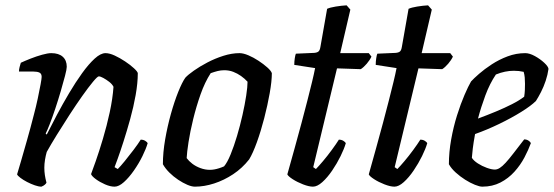

<svg xmlns="http://www.w3.org/2000/svg" viewBox="-20 -699 2074 719"><path d="M135 0Q125 0 110.5 -5Q96 -10 81.5 -17.5Q67 -25 56.5 -33Q46 -41 44 -46Q49 -62 58.5 -95Q68 -128 81 -173.5Q94 -219 107 -270Q115 -300 121.5 -330.5Q128 -361 132 -383Q136 -405 136 -411Q136 -423 128 -427Q120 -431 106 -431H51Q51 -439 53.5 -448.5Q56 -458 58 -464Q73 -471 94.5 -479.5Q116 -488 137.5 -494Q159 -500 172 -500Q200 -500 215 -486.5Q230 -473 230 -449Q230 -440 223.5 -415Q217 -390 207.5 -357.5Q198 -325 187 -292Q176 -259 166 -233.5Q156 -208 151 -199L155 -195Q172 -229 193.5 -269.5Q215 -310 239 -350.5Q263 -391 287.5 -425Q312 -459 334.5 -479.5Q357 -500 375 -500Q390 -500 409.5 -491Q429 -482 448.5 -469Q468 -456 481.5 -443.5Q495 -431 496 -425Q496 -388 488 -343Q480 -298 467.5 -253Q455 -208 442.5 -169Q430 -130 420.5 -104Q411 -78 409 -73L421 -66Q431 -76 447 -95.5Q463 -115 480 -137.5Q497 -160 507 -176Q517 -176 524 -171.5Q531 -167 533 -163Q527 -142 513.5 -114.5Q500 -87 481.5 -60.5Q463 -34 444 -17Q425 0 409 0Q393 0 373.5 -8.5Q354 -17 339 -28Q324 -39 321 -47Q326 -60 338.5 -95.5Q351 -131 365.5 -179.5Q380 -228 391 -279Q402 -330 405 -374Q400 -384 389 -392.5Q378 -401 367 -407Q356 -413 350 -413Q345 -413 328 -392.5Q311 -372 288 -339.5Q265 -307 240 -268.5Q215 -230 192.5 -193.5Q170 -157 155 -130Q151 -116 148.5 -100.5Q146 -85 146 -71Q146 -57 148 -43.5Q150 -30 154 -15Q153 -12 148 -7.5Q143 -3 135 0Z M710 0Q698 0 681.5 -7Q665 -14 647 -26Q629 -38 614 -53Q599 -68 590 -84Q590 -128 598.5 -177Q607 -226 620 -272.5Q633 -319 647.5 -355Q662 -391 674 -408Q684 -419 706 -434.5Q728 -450 756.5 -465Q785 -480 816.5 -490Q848 -500 877 -500Q891 -500 910 -492Q929 -484 948 -471.5Q967 -459 981 -446.5Q995 -434 998 -425Q998 -395 990 -350Q982 -305 969.5 -256.5Q957 -208 942 -166.5Q927 -125 913 -102Q887 -69 853 -46.5Q819 -24 782 -12Q745 0 710 0ZM766 -63Q774 -63 782.5 -64.5Q791 -66 800.5 -69Q810 -72 819 -76Q831 -90 843.5 -120.5Q856 -151 867.5 -189.5Q879 -228 888 -268Q897 -308 902 -341Q907 -374 907 -393Q896 -405 882.5 -414.5Q869 -424 853.5 -430Q838 -436 820 -436Q807 -436 795 -433Q783 -430 769 -425Q747 -391 731 -345.5Q715 -300 703.5 -253Q692 -206 686 -167Q680 -128 679 -107Q687 -96 700 -86Q713 -76 730.5 -69.5Q748 -63 766 -63Z M1152 0Q1137 0 1115 -8.5Q1093 -17 1076 -28Q1059 -39 1056 -46Q1070 -96 1083.5 -144.5Q1097 -193 1109 -238Q1121 -283 1131 -322Q1141 -361 1148.5 -392Q1156 -423 1160 -444L1082 -456Q1082 -469 1084 -481.5Q1086 -494 1088 -498L1157 -501Q1168 -502 1173 -506.5Q1178 -511 1180 -524L1205 -666Q1216 -671 1237.5 -674.5Q1259 -678 1278 -679L1292 -663L1254 -500H1361L1371 -487Q1365 -474 1353.5 -460.5Q1342 -447 1331 -440L1242 -443L1153 -73L1163 -66Q1173 -76 1189.5 -95.5Q1206 -115 1222.5 -137.5Q1239 -160 1249 -176Q1259 -176 1266 -171.5Q1273 -167 1275 -163Q1269 -142 1255.5 -114.5Q1242 -87 1224 -60.5Q1206 -34 1187 -17Q1168 0 1152 0Z M1457 0Q1442 0 1420 -8.5Q1398 -17 1381 -28Q1364 -39 1361 -46Q1375 -96 1388.5 -144.5Q1402 -193 1414 -238Q1426 -283 1436 -322Q1446 -361 1453.5 -392Q1461 -423 1465 -444L1387 -456Q1387 -469 1389 -481.5Q1391 -494 1393 -498L1462 -501Q1473 -502 1478 -506.5Q1483 -511 1485 -524L1510 -666Q1521 -671 1542.5 -674.5Q1564 -678 1583 -679L1597 -663L1559 -500H1666L1676 -487Q1670 -474 1658.5 -460.5Q1647 -447 1636 -440L1547 -443L1458 -73L1468 -66Q1478 -76 1494.5 -95.5Q1511 -115 1527.5 -137.5Q1544 -160 1554 -176Q1564 -176 1571 -171.5Q1578 -167 1580 -163Q1574 -142 1560.5 -114.5Q1547 -87 1529 -60.5Q1511 -34 1492 -17Q1473 0 1457 0Z M1786 0Q1776 0 1758.5 -7Q1741 -14 1722 -26Q1703 -38 1686.5 -53Q1670 -68 1661 -84Q1661 -129 1669.5 -176.5Q1678 -224 1691.5 -267Q1705 -310 1719.5 -343.5Q1734 -377 1744 -394Q1754 -405 1774 -422.5Q1794 -440 1821.5 -458Q1849 -476 1881 -488Q1913 -500 1947 -500Q1963 -500 1983 -489Q2003 -478 2018 -464Q2033 -450 2034 -441Q2031 -419 2023.5 -396.5Q2016 -374 2006 -354.5Q1996 -335 1987 -321Q1969 -303 1932 -280Q1895 -257 1849.5 -235Q1804 -213 1759 -197Q1753 -164 1750.5 -143Q1748 -122 1747 -108Q1754 -97 1769.5 -87Q1785 -77 1803 -70.5Q1821 -64 1833 -64Q1842 -64 1851.5 -70Q1861 -76 1873.5 -89.5Q1886 -103 1902.5 -124.5Q1919 -146 1943 -177Q1952 -177 1959 -172.5Q1966 -168 1968 -163Q1959 -138 1944 -109.5Q1929 -81 1906.5 -56Q1884 -31 1854 -15.5Q1824 0 1786 0ZM1770 -255Q1805 -268 1837.5 -281.5Q1870 -295 1897.5 -309Q1925 -323 1943 -337Q1945 -350 1945.5 -362Q1946 -374 1946 -385Q1946 -398 1945 -409Q1944 -420 1941 -430Q1932 -432 1923 -433Q1914 -434 1904 -434Q1888 -434 1871 -430.5Q1854 -427 1837 -420Q1814 -386 1797.5 -341.5Q1781 -297 1770 -255Z"/></svg>

Font: Texturina 12pt Medium
Style: Italic
Weight: 500
Italic angle: -11°
Designer: Guillermo Torres Carreño
Foundry: Omnibus-Type
Version: Version 1.002